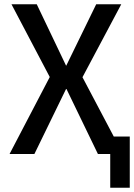

<svg xmlns="http://www.w3.org/2000/svg" viewBox="-20 -725 631 904"><path d="M499 159V0H458V-82H591V159ZM25 0 224 -381 225 -342 34 -705H153L291 -416H292L433 -705H551L358 -342V-381L559 0H441L293 -306H291L142 0Z"/></svg>

Font: Nunito Sans 7pt Condensed SemiBold
Style: Regular
Weight: 600
Width: 3
Designer: Vernon Adams
Foundry: Vernon Adams
Version: Version 3.101;gftools[0.9.27]